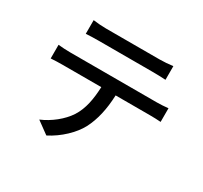

<svg xmlns="http://www.w3.org/2000/svg" viewBox="-162 -975 1324 1254"><g transform="rotate(30 500.0 -348.5)"><path d="M209 -752V-649C237 -651 274 -652 307 -652C367 -652 654 -652 710 -652C741 -652 778 -651 810 -649V-752C778 -748 741 -745 710 -745C654 -745 367 -745 306 -745C274 -745 239 -748 209 -752ZM91 -498V-395C118 -397 152 -398 182 -398H471C467 -308 454 -228 411 -161C371 -100 300 -43 226 -12L318 55C405 11 481 -63 517 -131C555 -204 575 -292 579 -398H836C862 -398 897 -397 920 -395V-498C895 -495 857 -493 836 -493C780 -493 241 -493 182 -493C151 -493 119 -495 91 -498Z"/></g></svg>

Font: Noto Sans TC Medium
Style: Regular
Weight: 500
Designer: Ryoko NISHIZUKA 西塚涼子 (kana, bopomofo & ideographs); Paul D. Hunt (Latin, Greek & Cyrillic); Sandoll Communications 산돌커뮤니
Foundry: Adobe
Version: Version 2.004;hotconv 1.0.118;makeotfexe 2.5.65603